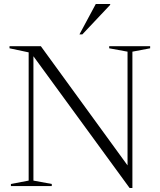

<svg xmlns="http://www.w3.org/2000/svg" viewBox="-20 -938 805 968"><path d="M124.5 -27.5V-674L28 -694.5V-705H186L639.5 -81.5L623 -30V-677.5L530.5 -694.5V-705H737V-694.5L647.5 -677.5V10H633.5L137.5 -669.5L148.5 -677V-27.5L241 -10.5V0H35V-10.5ZM380.5 -764.5 463 -918H535.5V-913.5L395 -764.5Z"/></svg>

Font: Newsreader 60pt Light
Style: Regular
Weight: 300
Designer: Hugues Gentile
Foundry: Production Type
Version: Version 1.003